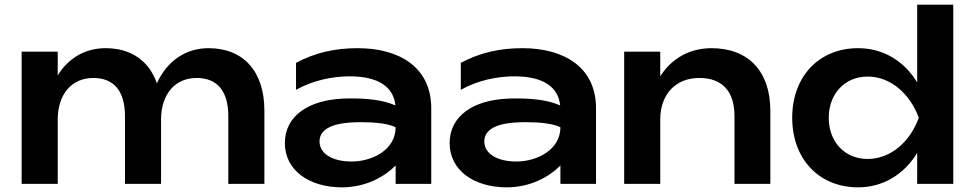

<svg xmlns="http://www.w3.org/2000/svg" viewBox="-20 -790 4188 825"><path d="M876 -583C779 -583 698 -529 654 -432C621 -528 544 -583 433 -583C347 -583 274 -541 228 -466V-568H73V0H228V-276C228 -384 287 -455 381 -455C470 -455 517 -398 517 -291V0H672V-276C672 -384 731 -455 825 -455C914 -455 961 -398 961 -291V0H1116V-315C1116 -481 1028 -583 876 -583Z M1680 0H1833V-325C1833 -501 1696 -583 1517 -583C1419 -583 1335 -564 1252 -520V-404C1323 -444 1407 -462 1482 -462C1607 -462 1671 -416 1679 -337C1623 -362 1552 -367 1492 -367C1478 -367 1464 -367 1449 -366C1309 -359 1204 -294 1204 -175C1204 -58 1309 15 1449 15C1551 15 1632 -30 1680 -79ZM1680 -243C1680 -146 1579 -96 1491 -96C1406 -96 1353 -131 1353 -182C1353 -262 1477 -265 1534 -265C1591 -265 1650 -259 1680 -243Z M2388 0H2541V-325C2541 -501 2404 -583 2225 -583C2127 -583 2043 -564 1960 -520V-404C2031 -444 2115 -462 2190 -462C2315 -462 2379 -416 2387 -337C2331 -362 2260 -367 2200 -367C2186 -367 2172 -367 2157 -366C2017 -359 1912 -294 1912 -175C1912 -58 2017 15 2157 15C2259 15 2340 -30 2388 -79ZM2388 -243C2388 -146 2287 -96 2199 -96C2114 -96 2061 -131 2061 -182C2061 -262 2185 -265 2242 -265C2299 -265 2358 -259 2388 -243Z M3037 -583C2945 -583 2866 -540 2817 -462V-568H2662V0H2817V-276C2817 -384 2882 -455 2985 -455C3083 -455 3136 -398 3136 -291V0H3290V-315C3290 -481 3198 -583 3037 -583Z M4076 -770H3921V-436C3865 -528 3775 -583 3667 -583C3500 -583 3384 -462 3384 -284C3384 -106 3500 15 3667 15C3775 15 3865 -41 3921 -133V0H4076ZM3541 -284C3541 -387 3610 -461 3708 -461C3807 -461 3890 -387 3928 -284C3890 -180 3807 -107 3708 -107C3610 -107 3541 -180 3541 -284Z"/></svg>

Font: Bounded Med
Style: Regular
Weight: 500
Designer: Vlad Churkin
Version: Version 3.0